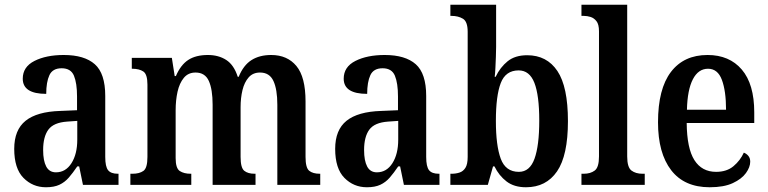

<svg xmlns="http://www.w3.org/2000/svg" viewBox="-20 -780 3240 810"><path d="M174 10Q118 10 79 -29.5Q40 -69 40 -152Q40 -232 88 -270.5Q136 -309 234 -312L305 -315V-373Q305 -429 292 -460.5Q279 -492 240 -492Q202 -492 188.5 -463Q175 -434 175 -384Q76 -384 76 -448Q76 -498 125.5 -523Q175 -548 249 -548Q336 -548 380 -509Q424 -470 424 -375V-118Q424 -77 436 -62Q448 -47 477 -47H480V0H330L314 -78H306Q287 -50 270 -30.5Q253 -11 230.5 -0.5Q208 10 174 10ZM216 -53Q257 -53 281.5 -91.5Q306 -130 306 -191V-270L263 -267Q206 -263 184 -233Q162 -203 162 -147Q162 -102 175 -77.5Q188 -53 216 -53Z M530 0V-47H539Q568 -47 585 -59Q602 -71 602 -118V-423Q602 -467 584.5 -478.5Q567 -490 538 -490H536V-536H705L717 -459H722Q742 -506 774 -527Q806 -548 857 -548Q902 -548 934.5 -527Q967 -506 983 -456H987Q1007 -505 1041 -526.5Q1075 -548 1124 -548Q1192 -548 1230.5 -501.5Q1269 -455 1269 -352V-118Q1269 -72 1284.5 -59.5Q1300 -47 1329 -47H1331V0H1150V-338Q1150 -403 1133.5 -438.5Q1117 -474 1077 -474Q1047 -474 1029 -453.5Q1011 -433 1003 -400Q995 -367 995 -328V-118Q995 -72 1010.5 -59.5Q1026 -47 1054 -47H1058V0H877V-338Q877 -403 861 -438.5Q845 -474 805 -474Q774 -474 755.5 -451.5Q737 -429 729 -393Q721 -357 721 -315V-113Q721 -70 738.5 -58.5Q756 -47 784 -47H787V0Z M1528 10Q1472 10 1433 -29.5Q1394 -69 1394 -152Q1394 -232 1442 -270.5Q1490 -309 1588 -312L1659 -315V-373Q1659 -429 1646 -460.5Q1633 -492 1594 -492Q1556 -492 1542.5 -463Q1529 -434 1529 -384Q1430 -384 1430 -448Q1430 -498 1479.5 -523Q1529 -548 1603 -548Q1690 -548 1734 -509Q1778 -470 1778 -375V-118Q1778 -77 1790 -62Q1802 -47 1831 -47H1834V0H1684L1668 -78H1660Q1641 -50 1624 -30.5Q1607 -11 1584.5 -0.5Q1562 10 1528 10ZM1570 -53Q1611 -53 1635.5 -91.5Q1660 -130 1660 -191V-270L1617 -267Q1560 -263 1538 -233Q1516 -203 1516 -147Q1516 -102 1529 -77.5Q1542 -53 1570 -53Z M2199 10Q2149 10 2117 -14.5Q2085 -39 2066 -78H2060L2038 0H1880V-47H1886Q1903 -47 1918.5 -52Q1934 -57 1943.5 -72Q1953 -87 1953 -118V-646Q1953 -689 1933 -701Q1913 -713 1885 -713H1880V-760H2073V-582Q2073 -564 2072 -540Q2071 -516 2070 -493.5Q2069 -471 2067 -456H2071Q2090 -496 2121.5 -521.5Q2153 -547 2204 -547Q2287 -547 2331.5 -480.5Q2376 -414 2376 -269Q2376 -124 2330 -57Q2284 10 2199 10ZM2169 -55Q2215 -55 2235 -110.5Q2255 -166 2255 -271Q2255 -378 2234.5 -430.5Q2214 -483 2168 -483Q2113 -483 2092.5 -429.5Q2072 -376 2072 -270Q2072 -166 2092.5 -110.5Q2113 -55 2169 -55Z M2433 0V-47H2443Q2471 -47 2489 -60.5Q2507 -74 2507 -120V-648Q2507 -677 2496.5 -690.5Q2486 -704 2471.5 -708.5Q2457 -713 2443 -713H2433V-760H2626V-120Q2626 -74 2644 -60.5Q2662 -47 2690 -47H2700V0Z M2974 10Q2867 10 2811.5 -62Q2756 -134 2756 -264Q2756 -405 2810.5 -476.5Q2865 -548 2965 -548Q3057 -548 3109.5 -486.5Q3162 -425 3162 -306V-261H2877Q2878 -154 2909.5 -104.5Q2941 -55 3001 -55Q3046 -55 3074.5 -79Q3103 -103 3118 -136Q3129 -132 3137 -122.5Q3145 -113 3145 -98Q3145 -75 3127 -50Q3109 -25 3071.5 -7.5Q3034 10 2974 10ZM3043 -317Q3043 -396 3025.5 -443Q3008 -490 2967 -490Q2926 -490 2903 -445.5Q2880 -401 2878 -317Z"/></svg>

Font: Noto Serif Hebrew Condensed SemiBold
Style: Regular
Weight: 600
Width: 3
Designer: Monotype Design Team
Foundry: Monotype Imaging Inc.
Version: Version 2.004; ttfautohint (v1.8.4.7-5d5b)